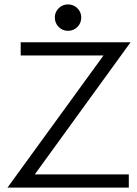

<svg xmlns="http://www.w3.org/2000/svg" viewBox="-20 -852 622 872"><path d="M14 0 450 -600H74V-660H573L138 -60H565V0ZM289 -712Q264 -712 246.5 -729.5Q229 -747 229 -773Q229 -797 246.5 -814.5Q264 -832 289 -832Q314 -832 331.5 -814.5Q349 -797 349 -773Q349 -747 331.5 -729.5Q314 -712 289 -712Z"/></svg>

Font: Lil Grotesk
Style: Regular
Weight: 400
Designer: Bastien Sozeau
Foundry: NBR — Bastien Sozeau
Version: Version 4.002; ttfautohint (v1.8.4.7-5d5b)